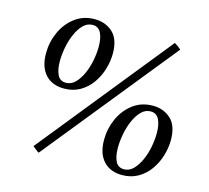

<svg xmlns="http://www.w3.org/2000/svg" viewBox="-102 -819 1032 947"><g transform="rotate(15 414.0 -345.0)"><path d="M210 -329Q149 -329 114.5 -367Q80 -405 80 -474Q80 -531 103 -582.5Q126 -634 169 -666.5Q212 -699 270 -699Q325 -699 362 -665Q399 -631 399 -558Q399 -519 387 -478.5Q375 -438 351 -404Q327 -370 291.5 -349.5Q256 -329 210 -329ZM212 -359Q239 -359 259.5 -380Q280 -401 294.5 -433.5Q309 -466 316 -503Q323 -540 323 -573Q323 -617 309.5 -643Q296 -669 267 -669Q240 -669 219.5 -648.5Q199 -628 184.5 -595Q170 -562 163 -524.5Q156 -487 156 -454Q156 -411 169 -385Q182 -359 212 -359ZM715 -663 172 9Q163 4 155.5 -2.5Q148 -9 139 -16L681 -688Q691 -682 698.5 -676.5Q706 -671 715 -663ZM597 9Q536 9 501.5 -29Q467 -67 467 -136Q467 -193 490 -244.5Q513 -296 556 -328.5Q599 -361 657 -361Q712 -361 749 -327Q786 -293 786 -220Q786 -181 774 -140.5Q762 -100 738 -66Q714 -32 678.5 -11.5Q643 9 597 9ZM599 -21Q626 -21 646.5 -42Q667 -63 681.5 -95.5Q696 -128 703 -165Q710 -202 710 -235Q710 -279 696.5 -305Q683 -331 654 -331Q627 -331 606.5 -310.5Q586 -290 571.5 -257Q557 -224 550 -186.5Q543 -149 543 -116Q543 -73 556 -47Q569 -21 599 -21Z"/></g></svg>

Font: Tiro Bangla
Style: Italic
Weight: 400
Italic angle: -11°
Designer: Bangla: John Hudson & Fiona Ross, assisted by Neelakash Kshetrimayum. Latin: John Hudson with Paul Hanslow, assisted by 
Foundry: Tiro Typeworks Ltd.
Version: Version 1.60